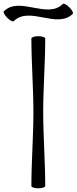

<svg xmlns="http://www.w3.org/2000/svg" viewBox="-90 -1008 416 1040"><path d="M-16 -893C69 -978 219 -849 304 -933C309 -938 300 -954 286 -968C271 -983 256 -991 251 -987C166 -902 16 -1031 -69 -947C-74 -942 -65 -926 -51 -912C-36 -897 -21 -889 -16 -893ZM80 -800C80 -667 91 -533 91 -400C91 -267 80 -133 80 0C80 6 97 12 117 12C138 12 155 6 155 0C155 -133 144 -267 144 -400C144 -533 155 -667 155 -800C155 -806 138 -812 117 -812C97 -812 80 -806 80 -800Z"/></svg>

Font: Nupuram Light
Style: Regular
Weight: 300
Designer: Santhosh Thottingal (santhosh.thottingal@gmail.com)
Foundry: SMC
Version: Version 1.000